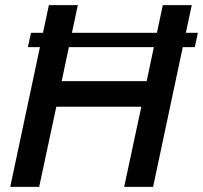

<svg xmlns="http://www.w3.org/2000/svg" viewBox="-20 -730 793 750"><path d="M753 -602 741 -546H694L578 0H465L532 -313H200L133 0H20L136 -546H89L101 -602H148L171 -710H284L261 -602H593L616 -710H729L706 -602ZM553 -413 581 -546H249L221 -413Z"/></svg>

Font: Raleway-v4020 SemiBold
Style: Italic
Weight: 600
Italic angle: -12°
Designer: Matt McInerney, Pablo Impallari, Rodrigo Fuenzalida
Foundry: Matt McInerney, Pablo Impallari, Rodrigo Fuenzalida
Version: Version 4.020;PS 004.020;hotconv 1.0.88;makeotf.lib2.5.64775